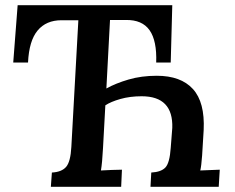

<svg xmlns="http://www.w3.org/2000/svg" viewBox="-20 -720 906 740"><path d="M560 0 563 -55Q601 -57 617.5 -74.5Q634 -92 638 -150L644 -227Q648 -349 526 -349Q481 -349 444 -338.5Q407 -328 386 -314L377 -149Q374 -92 369 -63Q386 -64 411 -65Q436 -66 450 -66L447 0H176L180 -55Q218 -57 235 -77Q252 -97 255 -154L282 -642H217Q158 -642 125 -602.5Q92 -563 88 -479H31L48 -700H644L638 -479H582Q585 -563 556.5 -603.5Q528 -644 465 -643H404L390 -379Q426 -399 475.5 -413.5Q525 -428 584 -428Q677 -428 723.5 -377Q770 -326 765 -219Q762 -161 759 -120.5Q756 -80 752 -63L827 -66L823 0Z"/></svg>

Font: Lora SemiBold
Style: Italic
Weight: 600
Italic angle: -3°
Designer: Olga Karpushina, Alexei Vanyashin (Cyrillic)
Foundry: Cyreal
Version: Version 3.011; ttfautohint (v1.8.4.7-5d5b)